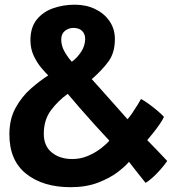

<svg xmlns="http://www.w3.org/2000/svg" viewBox="-20 -732 738 798"><path d="M273.5 46Q159 46 89 -9.5Q19 -65 19 -173.5Q19 -237 44.8 -283.8Q70.5 -330.5 107.8 -363.2Q145 -396 180.5 -418.5Q169.5 -429 151.8 -450Q134 -471 120.2 -500.2Q106.5 -529.5 106.5 -565Q106.5 -617.5 132.2 -650Q158 -682.5 200.2 -697.5Q242.5 -712.5 291 -712.5Q338 -712.5 375.8 -694.2Q413.5 -676 435.5 -643.8Q457.5 -611.5 457.5 -570Q457.5 -514 432 -478.2Q406.5 -442.5 361.5 -403Q378.5 -384 403.2 -356.5Q428 -329 455.8 -297.5Q483.5 -266 510 -236.5Q518 -245 529.8 -262.2Q541.5 -279.5 552 -296.5Q562.5 -313.5 566 -320.5Q579 -314 596.8 -301.2Q614.5 -288.5 632 -273.8Q649.5 -259 661.5 -246.5Q657 -235.5 645 -217.8Q633 -200 618.2 -181.5Q603.5 -163 592 -149.5Q612 -129.5 634.2 -106.2Q656.5 -83 675 -63Q659 -39.5 633.2 -12.5Q607.5 14.5 585 28Q571 10.5 550 -16Q529 -42.5 516 -59.5Q501 -41 468.5 -16.2Q436 8.5 387 27.2Q338 46 273.5 46ZM278.5 -475.5Q299.5 -490 316.8 -516Q334 -542 334 -570.5Q334 -591 321.2 -603.5Q308.5 -616 285 -616Q265.5 -616 250 -603.8Q234.5 -591.5 234.5 -567.5Q234.5 -541 249.2 -515.8Q264 -490.5 278.5 -475.5ZM280.5 -71Q315 -71 345.8 -84.2Q376.5 -97.5 399.8 -115.5Q423 -133.5 434.5 -147.5Q409.5 -174 377.5 -209.2Q345.5 -244.5 314.5 -280Q283.5 -315.5 261.5 -342Q220.5 -312.5 191.2 -272.8Q162 -233 162 -176Q162 -125 195.5 -98Q229 -71 280.5 -71Z"/></svg>

Font: Grandstander
Style: Bold
Weight: 700
Designer: Tyler Finck
Foundry: Etcetera Type Co
Version: Version 1.200; ttfautohint (v1.8.3)